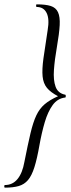

<svg xmlns="http://www.w3.org/2000/svg" viewBox="-43 -745 324 882"><path d="M125.6 -725Q166.6 -725 190.1 -717.5Q213.6 -710 223.4 -689Q233.2 -668 231.2 -629.5Q229.2 -591 218.2 -528Q208.2 -471.6 204.8 -424.1Q201.4 -376.6 212.4 -346.5Q223.4 -316.4 256.4 -310Q259.2 -310 259.2 -303.5Q259.2 -297 256.4 -297Q221 -292.8 198.9 -262.2Q176.8 -231.6 162.7 -183.8Q148.6 -136 138.4 -79Q127.4 -16 115.1 23Q102.8 62 85.7 82.1Q68.6 102.2 43.1 109.6Q17.6 117 -20.4 117Q-23.4 117 -23.4 111Q-23.4 105 -20.4 105Q14.8 105 37.5 77.4Q60.2 49.8 69 -1Q84.8 -81 97 -132.5Q109.2 -184 123.9 -215Q138.6 -246 162 -266Q185.4 -286 223.6 -303Q189.2 -321 172.5 -341.5Q155.8 -362 152.7 -394Q149.6 -426 156.6 -477Q163.6 -528 176 -607Q184.8 -657.8 171.2 -685.4Q157.6 -713 125.6 -713Q122.8 -713 122.8 -719Q122.8 -725 125.6 -725Z"/></svg>

Font: Cormorant Infant Light
Style: Italic
Weight: 300
Italic angle: -10°
Designer: Christian Thalmann (Catharsis Fonts)
Foundry: Catharsis Fonts
Version: Version 4.001